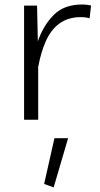

<svg xmlns="http://www.w3.org/2000/svg" viewBox="-20 -522 436 837"><path d="M172.4 279.8 213.9 294.9 276.9 80.6H217.3ZM85 0H146.5V-232.9L147 -232.4C154.3 -272.5 165 -308.6 179.2 -341.3C208 -405.8 255.4 -447.3 331.5 -447.3C348.6 -447.3 361.8 -445.3 370.6 -441.9L377 -498C365.2 -501 352.5 -502.4 338.9 -502.4C285.6 -502.4 244.1 -487.3 213.9 -456.5C183.6 -425.8 160.6 -387.7 145 -341.8L141.6 -497.6H85Z"/></svg>

Font: Estedad Light
Style: Regular
Weight: 300
Designer: Amin Abedi
Version: Version 7.3